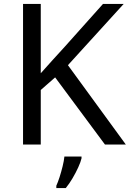

<svg xmlns="http://www.w3.org/2000/svg" viewBox="-20 -734 659 975"><path d="M619 0H513L260 -341L187 -277V0H97V-714H187V-362Q217 -396 248 -430Q279 -464 310 -498L503 -714H608L325 -403ZM394 70Q390 88 377.5 115.5Q365 143 348.5 171Q332 199 314 221H266V209Q274 192 282.5 165.5Q291 139 298 110.5Q305 82 307 61H394Z"/></svg>

Font: Noto Sans Lao Looped
Style: Regular
Weight: 400
Designer: Mark Frömberg, Ben Mitchell
Foundry: The Fontpad Ltd
Version: Version 1.001